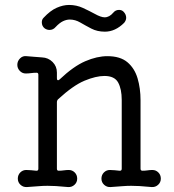

<svg xmlns="http://www.w3.org/2000/svg" viewBox="-20 -739 705 776"><path d="M161 -624Q149 -633 149 -649Q149 -660 156 -667Q183 -696 209 -707.5Q235 -719 259 -719Q289 -719 315 -707Q341 -695 363 -683Q388 -669 403 -669Q422 -669 438 -688Q447 -699 461 -699Q472 -699 479 -692Q490 -681 490 -667Q490 -657 482 -647Q446 -611 404 -611Q373 -611 349 -623.5Q325 -636 304.5 -648Q284 -660 262 -660Q249 -660 235 -653.5Q221 -647 205 -630Q195 -618 180 -618Q170 -618 161 -624ZM596 -52Q610 -52 620 -42Q630 -32 630 -17Q630 -2 619 8Q608 18 593 17Q562 14 544 13Q526 12 510 12Q492 12 474.5 13.5Q457 15 427 17Q412 18 401 8Q390 -2 390 -17Q390 -32 400 -42Q410 -52 424 -52Q433 -52 443 -51Q453 -50 463 -49H465Q472 -49 472 -57V-335Q472 -379 457.5 -405.5Q443 -432 402 -432Q368 -432 322 -413Q276 -394 215 -338Q210 -333 210 -326V-57Q210 -49 217 -49Q228 -49 238 -50.5Q248 -52 258 -52Q272 -52 282 -42Q292 -32 292 -17Q292 -2 281 8Q270 18 255 17Q224 14 206 13Q188 12 172 12Q154 12 136.5 13.5Q119 15 89 17Q74 18 63 8Q52 -2 52 -17Q52 -32 62 -42Q72 -52 86 -52Q96 -52 106 -51Q116 -50 126 -49H128Q135 -49 135 -57V-437Q135 -445 128 -445Q116 -445 105.5 -443.5Q95 -442 84 -442Q70 -442 60 -452.5Q50 -463 50 -477Q50 -492 61 -503Q72 -514 87 -512Q101 -511 117.5 -509.5Q134 -508 150 -507Q175 -506 192.5 -488.5Q210 -471 210 -446V-422Q210 -416 213.5 -415Q217 -414 221 -418Q277 -471 324.5 -491.5Q372 -512 414 -512Q466 -512 495 -487.5Q524 -463 536 -422.5Q548 -382 548 -334V-57Q548 -49 556 -49Q567 -49 576.5 -50.5Q586 -52 596 -52Z"/></svg>

Font: Kiwi Maru
Style: Regular
Weight: 400
Designer: Hiroki-Chan
Version: Version 1.100